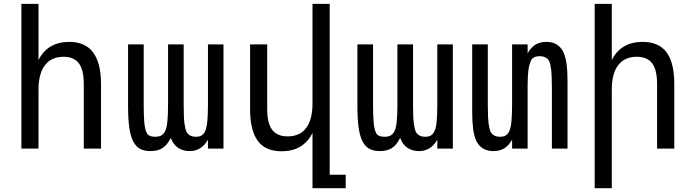

<svg xmlns="http://www.w3.org/2000/svg" viewBox="-20 -780 3652 1008"><path d="M92.3 -759.8H182.1V-464.8Q230 -560.1 344.2 -560.1Q510.3 -560.1 510.3 -338.9V0H419.9V-338.9Q419.9 -412.6 394.3 -447.3Q368.7 -481.9 313.5 -481.9Q249.5 -481.9 215.8 -437.5Q182.1 -393.1 182.1 -309.1V0H92.3Z M770 13.2Q739.7 13.2 717.3 2.4Q694.8 -8.3 679.7 -37.1Q665.5 -63.5 658.9 -108.6Q652.3 -153.8 652.3 -230V-546.9H734.4V-233.9Q734.4 -175.8 737.3 -140.1Q740.2 -104 749.8 -83Q759.3 -62 794.4 -62Q816.4 -62 828.4 -69.8Q840.3 -77.6 847.2 -91.8Q855 -107.4 858.6 -140.6Q862.3 -173.8 862.3 -233.9V-546.9H944.3V-233.9Q944.3 -161.1 948.5 -131.6Q952.6 -102.1 958.5 -89.4Q971.7 -62 1008.3 -62Q1029.3 -62 1040.3 -70.3Q1051.3 -78.6 1057.1 -91.8Q1065.4 -109.9 1068.6 -144.5Q1071.8 -179.2 1071.8 -233.9V-546.9H1153.3V0H1071.8V-46.9Q1038.6 13.2 975.1 13.2Q941.9 13.2 916.3 -3.2Q890.6 -19.5 876.5 -55.7Q859.4 -20.5 834.7 -3.7Q810.1 13.2 770 13.2Z M1620.6 -82Q1572.3 14.2 1458 14.2Q1373.5 14.2 1333.3 -40.5Q1293 -95.2 1293 -207V-546.9H1382.8V-207Q1382.8 -133.3 1408.9 -98.6Q1435.1 -64 1489.7 -64Q1554.2 -64 1587.4 -108.2Q1620.6 -152.3 1620.6 -236.8V-759.8H1710.9V137.2H1794.9V208H1620.6Z M1974.1 13.2Q1943.8 13.2 1921.4 2.4Q1898.9 -8.3 1883.8 -37.1Q1869.6 -63.5 1863 -108.6Q1856.4 -153.8 1856.4 -230V-546.9H1938.5V-233.9Q1938.5 -175.8 1941.4 -140.1Q1944.3 -104 1953.9 -83Q1963.4 -62 1998.5 -62Q2020.5 -62 2032.5 -69.8Q2044.4 -77.6 2051.3 -91.8Q2059.1 -107.4 2062.7 -140.6Q2066.4 -173.8 2066.4 -233.9V-546.9H2148.4V-233.9Q2148.4 -161.1 2152.6 -131.6Q2156.7 -102.1 2162.6 -89.4Q2175.8 -62 2212.4 -62Q2233.4 -62 2244.4 -70.3Q2255.4 -78.6 2261.2 -91.8Q2269.5 -109.9 2272.7 -144.5Q2275.9 -179.2 2275.9 -233.9V-546.9H2357.4V0H2275.9V-46.9Q2242.7 13.2 2179.2 13.2Q2146 13.2 2120.4 -3.2Q2094.7 -19.5 2080.6 -55.7Q2063.5 -20.5 2038.8 -3.7Q2014.2 13.2 1974.1 13.2Z M2570.8 13.2Q2507.3 13.2 2481.4 -39.1Q2468.8 -65.4 2463.9 -103.5Q2459 -141.6 2459 -191.9V-546.9H2541V-233.9Q2541 -161.1 2545.2 -131.6Q2549.3 -102.1 2555.2 -89.4Q2568.4 -62 2605 -62Q2626 -62 2637 -70.3Q2647.9 -78.6 2653.8 -91.8Q2662.1 -109.9 2665.3 -144.5Q2668.5 -179.2 2668.5 -233.9V-546.9H2750V-500Q2768.1 -532.2 2792 -546.1Q2815.9 -560.1 2848.1 -560.1Q2911.1 -560.1 2937 -507.8Q2949.7 -481.4 2954.6 -443.4Q2959.5 -405.3 2959.5 -355V0H2877.4V-313Q2877.4 -382.8 2873.5 -414.1Q2869.6 -445.3 2863.8 -457.5Q2850.6 -484.9 2812.5 -484.9Q2779.3 -484.9 2768.6 -463.4Q2757.8 -441.9 2753.9 -409.7Q2752 -394 2751 -374Q2750 -354 2750 -329.1V0H2668.5V-46.9Q2650.4 -14.6 2626.5 -0.7Q2602.5 13.2 2570.8 13.2Z M3102.1 -759.8H3191.9V-464.8Q3239.7 -560.1 3354 -560.1Q3438.5 -560.1 3479.2 -505.6Q3520 -451.2 3520 -338.9V0H3429.7V-338.9Q3429.7 -412.6 3404.1 -447.3Q3378.4 -481.9 3323.2 -481.9Q3259.3 -481.9 3225.6 -438Q3191.9 -394 3191.9 -309.1V208H3102.1Z"/></svg>

Font: Vazir Code Hack
Style: Code-Hack
Weight: 400
Foundry: DejaVu fonts team - Redesigned by Saber Rastikerdar
Version: Version 1.1.2